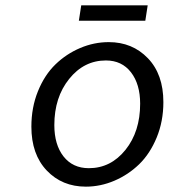

<svg xmlns="http://www.w3.org/2000/svg" viewBox="-20 -678 640 711"><path d="M272 -601.1 280.8 -658.2H526.9L518.1 -601.1ZM297.9 13.2Q210 13.2 153.1 -46.6Q96.2 -106.4 96.2 -209Q96.2 -280.3 120.6 -340.3Q145 -400.4 185.3 -439.5Q225.6 -478.5 276.9 -500.2Q328.1 -522 382.8 -522Q470.2 -522 527.6 -462.4Q585 -402.8 585 -299.8Q585 -229 560.3 -168.9Q535.6 -108.9 495.4 -69.8Q455.1 -30.8 403.6 -8.8Q352.1 13.2 297.9 13.2ZM309.1 -55.2Q390.1 -55.2 444.6 -123Q499 -190.9 499 -293.9Q499 -366.2 465.1 -410.2Q431.2 -454.1 372.1 -454.1Q291 -454.1 236.1 -385.7Q181.2 -317.4 181.2 -214.8Q181.2 -142.1 215.3 -98.6Q249.5 -55.2 309.1 -55.2Z"/></svg>

Font: Office Code Pro D Italic
Style: Regular
Weight: 400
Italic angle: -9°
Designer: Nathan Rutzky & Paul D. Hunt
Foundry: Adobe Systems Incorporated
Version: Version 1.004;PS 001.004;hotconv 1.0.70;makeotf.lib2.5.58329